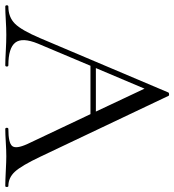

<svg xmlns="http://www.w3.org/2000/svg" viewBox="10 -692 677 746"><g transform="rotate(90 349.0 -318.5)"><path d="M698 -12Q702 -12 702 -6Q702 0 698 0Q679 0 640 -2Q601 -4 583 -4Q561 -4 528 -2Q495 0 477 0Q472 0 472 -6Q472 -12 477 -12Q531 -12 543 -27Q555 -42 535 -86L419 -331H231L145 -127Q120 -66 141 -39Q162 -12 229 -12Q234 -12 234 -6Q234 0 229 0Q210 0 174 -2Q138 -4 111 -4Q86 -4 53.5 -2Q21 0 1 0Q-4 0 -4 -6Q-4 -12 1 -12Q42 -12 67.5 -37.5Q93 -63 124 -136L335 -634Q336 -636 341.5 -636.5Q347 -637 348 -634L584 -137Q619 -63 642.5 -37.5Q666 -12 698 -12ZM240 -352H409L320 -541Z"/></g></svg>

Font: Cormorant Infant
Style: Regular
Weight: 400
Designer: Christian Thalmann (Catharsis Fonts)
Version: Version 1.000;PS 002.000;hotconv 1.0.88;makeotf.lib2.5.64775